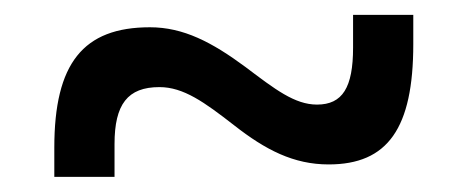

<svg xmlns="http://www.w3.org/2000/svg" viewBox="-20 -474 626 257"><path d="M52.7 -237.3H133.3V-281.2C133.3 -334.5 150.9 -357.4 193.4 -357.4C225.6 -357.4 253.4 -337.4 293.5 -306.2C335.4 -273.4 373 -253.9 419.9 -253.9C499 -253.9 533.2 -302.2 533.2 -415V-454.1H452.6V-410.2C452.6 -356.9 438.5 -334 404.3 -334C374.5 -334 348.1 -354.5 308.6 -384.3C263.7 -417.5 225.6 -437.5 180.7 -437.5C91.3 -437.5 52.7 -389.2 52.7 -276.4Z"/></svg>

Font: Cascadia Code SemiLight
Style: Regular
Weight: 350
Monospace: yes
Designer: Aaron Bell
Foundry: Saja Typeworks
Version: Version 2404.023